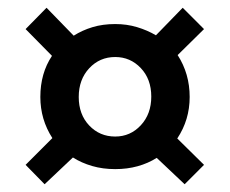

<svg xmlns="http://www.w3.org/2000/svg" viewBox="-20 -587 592 495"><path d="M170 -495Q192 -509 218.5 -517Q245 -525 277 -525Q307 -525 333.5 -517Q360 -509 382 -496L451 -567L506 -512L438 -445Q469 -397 469 -337Q469 -278 437 -230L506 -162L456 -112L384 -180Q362 -166 335 -158.5Q308 -151 277 -151Q245 -151 217.5 -159Q190 -167 168 -181L95 -112L46 -162L115 -231Q84 -279 84 -337Q84 -398 114 -443L46 -512L100 -567ZM183 -337Q183 -292 210 -263.5Q237 -235 277 -235Q316 -235 343 -264Q370 -293 370 -338Q370 -383 343 -411.5Q316 -440 277 -440Q237 -440 210 -411Q183 -382 183 -337Z"/></svg>

Font: Raleway
Style: Bold
Weight: 700
Designer: Matt McInerney, Pablo Impallari, Rodrigo Fuenzalida
Foundry: Matt McInerney, Pablo Impallari, Rodrigo Fuenzalida
Version: Version 4.026